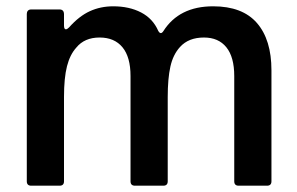

<svg xmlns="http://www.w3.org/2000/svg" viewBox="-20 -589 941 609"><path d="M79 0Q65 0 65 -14V-545Q65 -551 68.5 -555Q72 -559 79 -559H169Q176 -559 179.5 -555Q183 -551 183 -545V-508Q183 -496 189 -496Q193 -496 199 -502Q231 -538 265 -553.5Q299 -569 339 -569Q390 -569 427.5 -549.5Q465 -530 482 -491Q486 -484 490 -484Q494 -484 498 -490Q548 -569 656 -569Q749 -569 795 -516Q841 -463 841 -366V-14Q841 0 827 0H737Q723 0 723 -14V-348Q723 -408 698 -439Q673 -470 627 -470Q578 -470 551 -440Q529 -416 520.5 -378Q512 -340 512 -281V-14Q512 0 498 0H408Q394 0 394 -14V-348Q394 -408 368.5 -439Q343 -470 296 -470Q248 -470 222 -438Q202 -416 192.5 -379Q183 -342 183 -281V-14Q183 0 169 0Z"/></svg>

Font: Open Sauce Two SemiBold
Style: Regular
Weight: 600
Designer: Alfredo Marco Pradil
Foundry: Creative Sauce Fz LLC
Version: Version 1.477